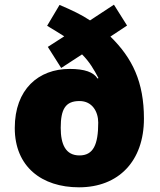

<svg xmlns="http://www.w3.org/2000/svg" viewBox="-20 -789 681 819"><path d="M234 -768 181 -679C206 -664 234 -647 254 -634L184 -589L241 -499L330 -557C362 -525 381 -492 400 -456L396 -454C379 -481 342 -495 277 -495C144 -495 43 -408 43 -243C43 -78 158 10 317 10C486 10 594 -102 594 -283C594 -439 545 -541 451 -633L522 -680L466 -769L364 -702C328 -726 286 -746 234 -768ZM319 -358C374 -358 399 -312 399 -266C399 -172 378 -126 319 -126C260 -126 239 -173 239 -244C239 -323 259 -358 319 -358Z"/></svg>

Font: Noto Sans Thai Looped Black
Style: Regular
Weight: 900
Designer: Sasikarn Vongin, Ben Mitchell
Foundry: The Fontpad Ltd
Version: Version 1.001